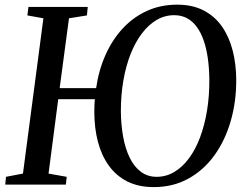

<svg xmlns="http://www.w3.org/2000/svg" viewBox="-20 -772 1034 803"><path d="M623 10.5Q559 10.5 512.2 -13.2Q465.5 -37 435 -79.5Q404.5 -122 389.5 -179.2Q374.5 -236.5 374.5 -303Q374.5 -318 375 -331.2Q375.5 -344.5 376.5 -357H223.5L183 -46L259 -32.5L255.5 0H2L5 -32.5L76 -46L161.5 -695.5L94.5 -707.5L99 -743H347L343.5 -707.5L268.5 -695.5L229.5 -403.5H382Q393 -479 421.5 -542.8Q450 -606.5 493.8 -653.5Q537.5 -700.5 594.8 -726.5Q652 -752.5 721 -752.5Q785.5 -752.5 832.2 -728Q879 -703.5 908.8 -660.5Q938.5 -617.5 953 -561Q967.5 -504.5 968 -439.5Q968.5 -347.5 945 -266Q921.5 -184.5 876.8 -122.5Q832 -60.5 768 -25Q704 10.5 623 10.5ZM635 -32.5Q675 -32.5 709 -52.8Q743 -73 770.2 -109.8Q797.5 -146.5 816.5 -197Q835.5 -247.5 845.8 -309.2Q856 -371 855.5 -440Q855 -487 849.2 -528Q843.5 -569 832 -602.2Q820.5 -635.5 803.2 -659.2Q786 -683 762.2 -695.8Q738.5 -708.5 708.5 -708.5Q669 -708.5 635 -688.5Q601 -668.5 573.5 -632.2Q546 -596 526.2 -546Q506.5 -496 496 -435.5Q485.5 -375 485.5 -307.5Q486 -249 495.2 -199Q504.5 -149 522.8 -111.8Q541 -74.5 569.2 -53.5Q597.5 -32.5 635 -32.5Z"/></svg>

Font: Merriweather 60pt
Style: Italic
Weight: 400
Italic angle: -7.8°
Version: Version 2.101